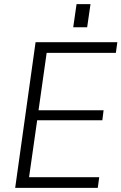

<svg xmlns="http://www.w3.org/2000/svg" viewBox="-20 -903 584 923"><path d="M105 -51H457L450 0H53L151 -700H544L537 -649H190L210 -689L162 -350L151 -373H478L472 -325H144L162 -348L114 -11ZM415 -883 399 -772H332L348 -883Z"/></svg>

Font: Pathway Extreme 28pt ExtraLight
Style: Italic
Weight: 250
Italic angle: -8°
Designer: Eduardo Rodriguez Tunni
Foundry: Eduardo Rodriguez Tunni
Version: Version 1.001;gftools[0.9.26]